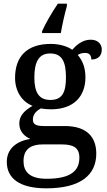

<svg xmlns="http://www.w3.org/2000/svg" viewBox="-20 -786 584 1045"><path d="M209 -616V-606H311C319 -653 332 -710 344 -753V-766H295C266 -724 227 -658 209 -616ZM232 239C418 239 504 167 504 50C504 -38 455 -100 332 -100H218C170 -100 159 -113 159 -136C159 -164 179 -184 203 -196C216 -193 241 -191 257 -191C384 -191 445 -264 445 -365C445 -422 427 -459 403 -487C415 -494 427 -498 444 -498C469 -498 477 -481 477 -462C518 -462 534 -487 534 -516C534 -545 514 -570 473 -570C428 -570 394 -539 373 -515C351 -532 306 -547 257 -547C125 -547 62 -477 62 -362C62 -291 98 -233 157 -210C109 -182 85 -154 85 -113C85 -69 115 -43 145 -30C75 -19 17 20 17 95C17 186 88 239 232 239ZM254 -242C192 -242 167 -283 167 -364C167 -449 191 -495 253 -495C317 -495 339 -451 339 -365C339 -282 318 -242 254 -242ZM234 187C139 187 108 147 108 91C108 16 161 0 213 0H316C378 0 412 17 412 72C412 140 370 187 234 187Z"/></svg>

Font: Noto Serif Georgian Medium
Style: Regular
Weight: 500
Designer: Monotype Design Team, Akaki Razmadze
Foundry: Google LLC
Version: Version 2.003